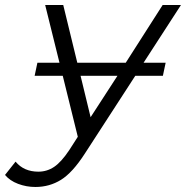

<svg xmlns="http://www.w3.org/2000/svg" viewBox="-127 -546 741 765"><path d="M14 199Q-22 199 -55 186.5Q-88 174 -107 151L-65 98Q-32 138 26 138Q60 138 88.5 119Q117 100 149 52L183 -1L123 -244H11L22 -296H110L53 -526H125L181 -296H374L521 -526H594L445 -296H533L522 -244H412L211 66Q162 142 116 170.5Q70 199 14 199ZM341 -244H194L234 -79Z"/></svg>

Font: Montserrat
Style: Italic
Weight: 400
Italic angle: -11.3°
Designer: Julieta Ulanovsky
Foundry: Julieta Ulanovsky
Version: Version 9.000; ttfautohint (v1.8.4.7-5d5b)